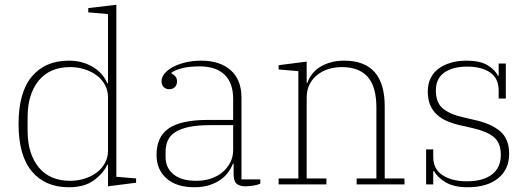

<svg xmlns="http://www.w3.org/2000/svg" viewBox="-20 -775 2227 807"><path d="M269 12Q170 12 114 -54.5Q58 -121 58 -254Q58 -387 114 -453.5Q170 -520 269 -520Q302 -520 328 -512Q354 -504 374.5 -491Q395 -478 409 -461Q423 -444 431 -425H434V-716L351 -723V-741L469 -755V-32L552 -25V-7L434 8V-83H431Q414 -46 374.5 -17Q335 12 269 12ZM275 -15Q306 -15 335 -24Q364 -33 386 -49.5Q408 -66 421 -89.5Q434 -113 434 -142V-366Q434 -395 421 -418.5Q408 -442 386 -458.5Q364 -475 335 -484Q306 -493 275 -493Q189 -493 142.5 -436Q96 -379 96 -282V-226Q96 -129 142.5 -72Q189 -15 275 -15Z M797 12Q722 12 680 -25Q638 -62 638 -124Q638 -161 650 -188.5Q662 -216 688 -234.5Q714 -253 756 -262Q798 -271 857 -271H960V-359Q960 -427 923.5 -461.5Q887 -496 819 -496Q773 -496 744 -488Q715 -480 700 -469V-467Q710 -462 717 -454Q724 -446 724 -433Q724 -418 715 -409Q706 -400 691 -400Q677 -400 668 -409Q659 -418 659 -434Q659 -450 671.5 -465.5Q684 -481 706 -493Q728 -505 759 -512.5Q790 -520 826 -520Q904 -520 949.5 -480Q995 -440 995 -364V-21H1074V-3Q1064 2 1045.5 5Q1027 8 1012 8Q985 8 973.5 -3.5Q962 -15 962 -43V-87H959Q952 -69 939.5 -51.5Q927 -34 907.5 -20Q888 -6 860.5 3Q833 12 797 12ZM805 -15Q838 -15 866.5 -24.5Q895 -34 915.5 -51.5Q936 -69 948 -92.5Q960 -116 960 -144V-249H864Q811 -249 775 -241.5Q739 -234 717 -220Q695 -206 685.5 -185Q676 -164 676 -137V-114Q676 -70 709 -42.5Q742 -15 805 -15Z M1151 -25H1234V-476L1151 -483V-501L1269 -516V-427H1272Q1278 -445 1290.5 -462Q1303 -479 1322 -491.5Q1341 -504 1367 -512Q1393 -520 1427 -520Q1597 -520 1597 -328V-25H1680V0H1479V-25H1562V-323Q1562 -411 1525.5 -452Q1489 -493 1417 -493Q1388 -493 1361.5 -485Q1335 -477 1314.5 -461Q1294 -445 1281.5 -421Q1269 -397 1269 -364V-25H1352V0H1151Z M1946 12Q1888 12 1853.5 -8.5Q1819 -29 1804 -56H1801V0H1771V-147H1801V-115Q1801 -64 1840.5 -38.5Q1880 -13 1942 -13Q2010 -13 2047.5 -41.5Q2085 -70 2085 -124Q2085 -175 2055.5 -199Q2026 -223 1969 -236L1921 -247Q1888 -254 1861.5 -265Q1835 -276 1816.5 -293Q1798 -310 1788 -334Q1778 -358 1778 -391Q1778 -422 1790 -446.5Q1802 -471 1824 -487Q1846 -503 1875.5 -511.5Q1905 -520 1941 -520Q1997 -520 2029 -501Q2061 -482 2073 -456H2076V-508H2106V-361H2076V-395Q2076 -445 2040.5 -470Q2005 -495 1943 -495Q1883 -495 1847.5 -470Q1812 -445 1812 -395Q1812 -343 1842 -318.5Q1872 -294 1927 -282L1974 -271Q2043 -256 2081.5 -224Q2120 -192 2120 -128Q2120 -63 2073.5 -25.5Q2027 12 1946 12Z"/></svg>

Font: IBM Plex Serif ExtLt
Style: Regular
Weight: 200
Designer: Mike Abbink, Paul van der Laan, Pieter van Rosmalen
Foundry: Bold Monday
Version: Version 3.001